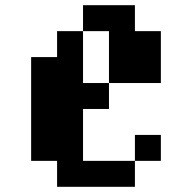

<svg xmlns="http://www.w3.org/2000/svg" viewBox="-20 -620 740 740"><path d="M400 -200H300V0H500V100H200V0H100V-400H200V-500H300V-300H400ZM300 -500V-600H500V-500H600V-300H400V-500ZM500 0V-100H600V0Z"/></svg>

Font: FT88 Gothique
Style: Regular
Weight: 400
Designer: Ange Degheest & Oriane Charvieux
Foundry: Velvetyne Type Foundry
Version: Version 1.000;FEAKit 1.0